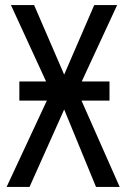

<svg xmlns="http://www.w3.org/2000/svg" viewBox="-20 -734 496 754"><path d="M56 -414V-339H164L6 0H96L232 -304L357 0H450L300 -339H410V-414H301L440 -714H350L232 -441L114 -714H23L161 -414Z"/></svg>

Font: Noto Sans Condensed
Style: Regular
Weight: 400
Width: 3
Designer: Monotype Design Team
Foundry: Monotype Imaging Inc.
Version: Version 2.013